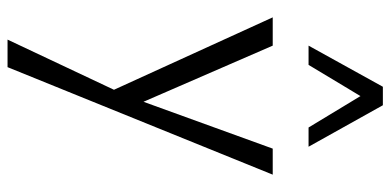

<svg xmlns="http://www.w3.org/2000/svg" viewBox="-283 -463 1035 509"><g transform="rotate(90 234.5 -208.5)"><path d="M229 31 26 -414H101L260 -48ZM374 -414H443L158 289H85L233 -25ZM318 -509 223 -666 210 -706H259L369 -509ZM101 -509 210 -706H259L247 -667L152 -509Z"/></g></svg>

Font: Ysabeau Office
Style: Regular
Weight: 400
Designer: Christian Thalmann (Catharsis Fonts)
Version: Version 2.001;gftools[0.9.30]; featfreeze: tnum,lnum,ss02